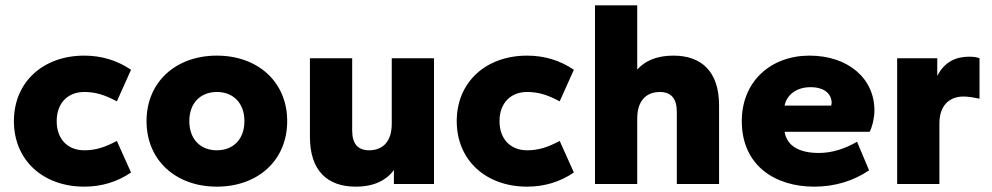

<svg xmlns="http://www.w3.org/2000/svg" viewBox="-20 -688 3709 718"><path d="M295 10C360 10 419 -8 470 -43L417 -161C372 -137 338 -126 295 -126C234 -126 192 -167 192 -235C192 -303 234 -344 295 -344C338 -344 372 -333 417 -309L470 -427C419 -462 360 -480 295 -480C142 -480 32 -382 32 -235C32 -88 142 10 295 10Z M791 10C944 10 1054 -88 1054 -235C1054 -382 944 -480 791 -480C638 -480 528 -382 528 -235C528 -88 638 10 791 10ZM791 -126C730 -126 688 -167 688 -235C688 -303 730 -344 791 -344C852 -344 894 -303 894 -235C894 -167 852 -126 791 -126Z M1310 10C1378 10 1424 -13 1453 -52V0H1603V-470H1445V-225C1445 -158 1411 -126 1360 -126C1318 -126 1297 -151 1297 -200V-470H1139V-176C1139 -49 1205 10 1310 10Z M1951 10C2016 10 2075 -8 2126 -43L2073 -161C2028 -137 1994 -126 1951 -126C1890 -126 1848 -167 1848 -235C1848 -303 1890 -344 1951 -344C1994 -344 2028 -333 2073 -309L2126 -427C2075 -462 2016 -480 1951 -480C1798 -480 1688 -382 1688 -235C1688 -88 1798 10 1951 10Z M2669 0V-294C2669 -421 2603 -480 2498 -480C2435 -480 2392 -460 2363 -428V-668H2205V0H2363V-245C2363 -312 2397 -344 2448 -344C2490 -344 2511 -319 2511 -270V0Z M3025 10C3101 10 3171 -11 3230 -51L3185 -158C3142 -133 3094 -116 3042 -116C2969 -116 2923 -142 2914 -195H3232C3243 -216 3250 -250 3250 -275C3250 -396 3150 -480 3007 -480C2864 -480 2754 -385 2754 -235C2754 -70 2877 10 3025 10ZM3011 -362C3064 -362 3090 -336 3090 -303C3090 -300 3089 -297 3088 -293H2914C2922 -333 2958 -362 3011 -362Z M3493 0V-227C3493 -295 3532 -327 3583 -327C3603 -327 3623 -323 3643 -319V-470C3635 -474 3620 -476 3604 -476C3555 -476 3512 -457 3485 -404V-470H3335V0Z"/></svg>

Font: Celebes ExtraBold
Style: Regular
Weight: 800
Designer: Anugrah Pasau
Foundry: Lafontype
Version: Version 1.000